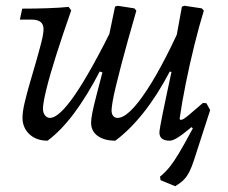

<svg xmlns="http://www.w3.org/2000/svg" viewBox="-20 -476 791 666"><path d="M145 12Q106 12 82 -10.5Q58 -33 58 -68Q58 -88 65.5 -120Q73 -152 84 -189.5Q95 -227 105.5 -263.5Q116 -300 123.5 -329.5Q131 -359 131 -375Q131 -408 90 -408H49L57 -446Q103 -446 145.5 -447.5Q188 -449 218 -452L227 -440Q198 -357 175.5 -286.5Q153 -216 141 -167Q129 -118 129 -99Q129 -85 136 -76Q143 -67 153 -67Q185 -67 240.5 -148Q296 -229 381 -401L350 -220L326 -228Q281 -142 236.5 -82.5Q192 -23 145 12ZM380 12Q342 12 319 -4.5Q296 -21 296 -50Q296 -62 300 -83.5Q304 -105 316 -151Q328 -197 350 -281L356 -342L379 -453L388 -456L446 -447L453 -439Q437 -384 423.5 -335.5Q410 -287 399.5 -246.5Q389 -206 381.5 -175Q374 -144 370.5 -123Q367 -102 367 -93Q367 -81 372.5 -74Q378 -67 388 -67Q426 -67 489.5 -163.5Q553 -260 627 -431L593 -220L569 -228Q526 -146 478 -85.5Q430 -25 380 12ZM569 12Q533 12 533 -16Q533 -22 536 -39Q539 -56 545 -85.5Q551 -115 560 -157.5Q569 -200 581 -255L582 -294L611 -453L620 -456L680 -447L687 -439Q671 -387 654.5 -320.5Q638 -254 624.5 -187Q611 -120 603 -64L606 -60Q611 -60 617 -63.5Q623 -67 638.5 -80Q654 -93 684 -119L696 -118L709 -94Q668 -55 640.5 -32Q613 -9 596 1.5Q579 12 569 12ZM588 170 537 149 535 137Q555 120 569 102.5Q583 85 601 55Q619 25 649 -31L623 -51L709 -94L653 79Q645 104 636.5 120.5Q628 137 617 148Q606 159 588 170Z"/></svg>

Font: Alegreya
Style: Italic
Weight: 400
Italic angle: -7°
Designer: Juan Pablo del Peral
Foundry: Huerta Tipografica
Version: Version 2.009